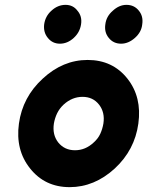

<svg xmlns="http://www.w3.org/2000/svg" viewBox="-20 -759 607 791"><path d="M250 -739Q218 -739 192 -715Q167 -693 162 -659Q158 -626 177 -603Q196 -579 227 -579Q258 -579 284 -603Q309 -626 314 -659Q319 -692 299 -715Q281 -739 250 -739ZM501 -739Q471 -739 445 -715Q418 -692 414 -659Q409 -626 428 -603Q447 -579 479 -579Q509 -579 536 -603Q563 -627 566 -659Q571 -692 552 -715Q533 -739 501 -739ZM320 -360Q363 -360 388 -328Q413 -296 406 -250Q402 -227 393 -207.5Q384 -188 366 -172Q332 -140 289 -140Q246 -140 220 -172Q195 -204 202 -250Q206 -273 215.5 -292.5Q225 -312 242 -328Q277 -360 320 -360ZM341 -512Q239 -512 156 -435Q73 -359 58 -250Q43 -141 104 -65Q165 12 267 12Q369 12 453 -65Q535 -141 550 -250Q565 -359 505 -435Q444 -512 341 -512Z"/></svg>

Font: Unageo
Style: ExtraBold-Italic
Weight: 800
Designer: Richard Sepsi
Foundry: Richard Sepsi
Version: Version 2.000